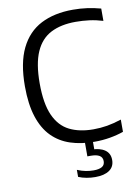

<svg xmlns="http://www.w3.org/2000/svg" viewBox="-102 -816 780 1089"><g transform="rotate(-10 288.0 -271.5)"><path d="M387.5 9.5Q311 9.5 249.2 -10.8Q187.5 -31 143.5 -75.5Q99.5 -120 76 -192.5Q52.5 -265 52.5 -368.5Q52.5 -502.5 93.5 -586.5Q134.5 -670.5 211.2 -710Q288 -749.5 395.5 -749.5Q438.5 -749.5 477.8 -744Q517 -738.5 555.5 -728V-657Q516.5 -669 477.8 -674Q439 -679 398.5 -679Q314.5 -679 256.2 -649.2Q198 -619.5 168 -551.8Q138 -484 138 -370.5Q138 -253.5 168.5 -185.8Q199 -118 256.2 -89.5Q313.5 -61 393.5 -61Q434.5 -61 473 -67.5Q511.5 -74 555.5 -88.5V-18Q518.5 -5 476.2 2.2Q434 9.5 387.5 9.5ZM357 207.5Q332 207.5 307 203Q282 198.5 260.5 189.5V149Q287 160 309.8 164.2Q332.5 168.5 354 168.5Q385 168.5 402 158.8Q419 149 419 126.5Q419 104.5 401.8 94.2Q384.5 84 353 84H332.5V-10H378V68.5L361.5 50.5Q410.5 50.5 439 70.2Q467.5 90 467.5 128.5Q467.5 167 438.5 187.2Q409.5 207.5 357 207.5Z"/></g></svg>

Font: Encode Sans SC Condensed Thin
Style: Regular
Weight: 400
Version: Version 3.002